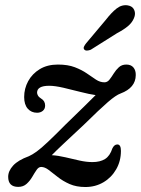

<svg xmlns="http://www.w3.org/2000/svg" viewBox="-20 -721 551 751"><path d="M453 -131Q453 -91 434.5 -58.8Q416 -26.5 384.5 -8Q353 10.5 314 10.5Q278.5 10.5 252 -1.2Q225.5 -13 205.8 -28.8Q186 -44.5 170.5 -56.2Q155 -68 141 -68Q131 -68 123 -56.2Q115 -44.5 106 -29Q97 -13.5 84 -1.8Q71 10 51.5 10Q12 10 12 -29.5Q12 -52 31.2 -73.2Q50.5 -94.5 93 -110Q106.5 -116 123.8 -128.5Q141 -141 167.2 -165.8Q193.5 -190.5 234.5 -232Q279.5 -276 308.8 -304.2Q338 -332.5 354 -349Q329.5 -352.5 295.5 -361.2Q261.5 -370 228 -377.8Q194.5 -385.5 172.5 -385.5Q125 -385.5 125 -358.5Q125 -353.5 128.5 -347.2Q132 -341 141.5 -335Q156.5 -326 156.5 -308Q156.5 -295 147.5 -287.5Q138.5 -280 125 -280Q102.5 -280 88.5 -296Q74.5 -312 74.5 -341.5Q74.5 -374.5 90.2 -403.5Q106 -432.5 135.5 -450.5Q165 -468.5 206.5 -468.5Q245.5 -468.5 272.8 -458Q300 -447.5 319.8 -433.8Q339.5 -420 355.5 -409.5Q371.5 -399 388.5 -399Q400 -399 408.2 -409.5Q416.5 -420 425 -433.8Q433.5 -447.5 445 -458Q456.5 -468.5 474 -468.5Q492.5 -468.5 502 -457Q511.5 -445.5 511 -427Q510.5 -377.5 452 -355.5Q433.5 -349 401.8 -321.5Q370 -294 309 -234Q256.5 -185 228 -158.2Q199.5 -131.5 182.5 -114Q207.5 -112.5 235.8 -105.8Q264 -99 291.2 -93Q318.5 -87 341.5 -87Q371.5 -87 390.8 -99Q410 -111 419.5 -140.5Q427 -156 439 -156Q453 -156 453 -131ZM394 -643.5Q416 -672 436.2 -687.8Q456.5 -703.5 479.5 -700Q498.5 -697 505 -682Q511.5 -667 504 -650Q496.5 -632 480.2 -618.5Q464 -605 437.5 -591L335 -526.5Q327.5 -523.5 320.2 -523.2Q313 -523 309.5 -527.5Q305.5 -532.5 308.8 -539.2Q312 -546 317.5 -552.5Z"/></svg>

Font: Fraunces 9pt Soft
Style: Italic
Weight: 400
Italic angle: -16°
Version: Version 1.000;[0bf87f6ff]